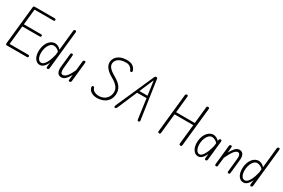

<svg xmlns="http://www.w3.org/2000/svg" viewBox="139 -2528 5983 4063"><g transform="rotate(30 3130.0 -497.0)"><path d="M132 0Q114 0 106.5 -8.8Q99 -17.5 100.5 -33L199 -969Q201 -986.5 207.5 -995.2Q214 -1004 237 -1004H716.5Q737 -1004 744 -996.2Q751 -988.5 751 -976.5Q751 -964 744 -956.5Q737 -949 716.5 -949H259L219 -567.5H635Q655.5 -567.5 662.8 -560Q670 -552.5 670 -541Q670 -529.5 661 -520.8Q652 -512 632 -512H213L165 -56.5H617Q637.5 -56.5 644.2 -49.2Q651 -42 651 -30Q651 -17 644 -8.5Q637 0 617 0Z M941.5 10Q892.5 10 858.2 -13.8Q824 -37.5 803.5 -77.8Q783 -118 775.8 -168Q768.5 -218 773.5 -271Q782 -359 814.5 -421.8Q847 -484.5 895.2 -518Q943.5 -551.5 999 -551.5Q1033 -551.5 1072 -532.8Q1111 -514 1139.5 -478.5L1191 -969.5Q1193 -988 1203.8 -996Q1214.5 -1004 1227.5 -1004Q1239 -1004 1247.2 -995.2Q1255.5 -986.5 1253.5 -967L1156 -36.5Q1154 -18 1143.8 -9Q1133.5 0 1122 0Q1108 0 1099.5 -8.2Q1091 -16.5 1093 -35L1104.5 -143.5Q1087.5 -103 1062.8 -68Q1038 -33 1007.5 -11.5Q977 10 941.5 10ZM836.5 -269Q830.5 -213 839.2 -161.8Q848 -110.5 873.8 -78Q899.5 -45.5 942.5 -45.5Q974.5 -45.5 1003 -73Q1031.5 -100.5 1055.2 -145Q1079 -189.5 1096.8 -242.2Q1114.5 -295 1125.5 -345.5L1133.5 -424.5Q1108.5 -456.5 1068.5 -475.8Q1028.5 -495 996.5 -495Q956.5 -495 923 -466.5Q889.5 -438 866.8 -387.2Q844 -336.5 836.5 -269Z M1460.5 10Q1397 10 1367.8 -41.8Q1338.5 -93.5 1347.5 -178.5L1382 -506.5Q1383 -519 1388 -530Q1393 -541 1414.5 -541Q1435 -541 1438.8 -530.5Q1442.5 -520 1441 -504L1410.5 -180.5Q1405 -119.5 1418 -85Q1431 -50.5 1464.5 -50.5Q1495 -50.5 1525.5 -71.5Q1556 -92.5 1589.5 -142.5Q1623 -192.5 1662 -278.5L1686.5 -506.5Q1687.5 -514.5 1690.2 -522.5Q1693 -530.5 1700.2 -535.8Q1707.5 -541 1721 -541Q1741 -541 1745.5 -530.2Q1750 -519.5 1748.5 -504L1699 -35Q1697 -16.5 1688 -8.2Q1679 0 1658 0Q1642.5 0 1638.2 -7.5Q1634 -15 1636 -33L1648.5 -156.5Q1604.5 -76 1559.8 -33Q1515 10 1460.5 10Z M2328 10Q2276 10 2232.5 -6.2Q2189 -22.5 2160.2 -51.5Q2131.5 -80.5 2122 -118.5Q2119 -130.5 2119 -140Q2119 -149.5 2123.2 -156.2Q2127.5 -163 2136 -165.5Q2151 -169.5 2162.8 -164.2Q2174.5 -159 2178.5 -142Q2185 -116.5 2207 -94.8Q2229 -73 2265.5 -59.8Q2302 -46.5 2352.5 -46.5Q2408 -46.5 2459.8 -70.8Q2511.5 -95 2547 -143Q2582.5 -191 2589 -261Q2596 -340.5 2549.5 -401.5Q2503 -462.5 2399 -521.5Q2353.5 -547 2314 -576.5Q2274.5 -606 2245.5 -639.8Q2216.5 -673.5 2201.8 -712.2Q2187 -751 2191 -796Q2197.5 -852 2232.5 -899.5Q2267.5 -947 2333 -975.8Q2398.5 -1004.5 2495.5 -1004.5Q2584.5 -1004.5 2635.5 -968Q2686.5 -931.5 2704.5 -878Q2711 -859 2708.5 -846Q2706 -833 2694 -829Q2680 -825 2669.5 -829.8Q2659 -834.5 2653.5 -848Q2637.5 -891.5 2599 -919.8Q2560.5 -948 2499.5 -948Q2386.5 -948 2322.5 -904.5Q2258.5 -861 2250 -791.5Q2246.5 -757 2259.2 -727.2Q2272 -697.5 2299 -670.2Q2326 -643 2364.5 -616.8Q2403 -590.5 2450.5 -563Q2496.5 -537 2535.2 -505.5Q2574 -474 2601.5 -435.8Q2629 -397.5 2642 -351.5Q2655 -305.5 2649.5 -250.5Q2641 -165.5 2598.2 -107.2Q2555.5 -49 2486.2 -19.5Q2417 10 2328 10Z M2768 -1.5Q2753 -5.5 2749.8 -17.5Q2746.5 -29.5 2757.5 -54L3164 -972Q3171.5 -989.5 3179.5 -996.8Q3187.5 -1004 3204 -1004Q3222 -1004 3228.2 -996.2Q3234.5 -988.5 3236.5 -973L3373 -44Q3376 -24.5 3371.2 -13.2Q3366.5 -2 3347.5 -0.5Q3327.5 1 3322 -8.8Q3316.5 -18.5 3314 -37L3248 -512H3018L2813.5 -35Q2806 -18 2794.5 -8Q2783 2 2768 -1.5ZM3042 -567.5H3240L3191.5 -916Z M3851 0Q3833.5 0 3825.8 -9Q3818 -18 3819.5 -33L3918 -969Q3920 -986 3928 -995Q3936 -1004 3956 -1004Q3972 -1004 3977.5 -994.2Q3983 -984.5 3980.5 -964.5L3939 -567.5H4395.5L4438.5 -976.5Q4439.5 -987.5 4446.8 -995.8Q4454 -1004 4471 -1004Q4491 -1004 4497.8 -995Q4504.5 -986 4502.5 -968.5L4403.5 -27.5Q4402.5 -17.5 4396.8 -8.8Q4391 0 4372 0Q4350.5 0 4344.2 -10.5Q4338 -21 4339.5 -33.5L4390 -512H3933L3882.5 -32.5Q3881.5 -21 3876.5 -10.5Q3871.5 0 3851 0Z M4809 10Q4760.5 10 4726.2 -14.8Q4692 -39.5 4671.5 -80.5Q4651 -121.5 4643.5 -171.2Q4636 -221 4641 -271Q4650.5 -359 4683 -421.5Q4715.5 -484 4763.8 -517.5Q4812 -551 4867.5 -551Q4888 -551 4914.2 -542Q4940.5 -533 4965.5 -516.8Q4990.5 -500.5 5007 -479L5010 -506Q5012 -524 5022.5 -532.5Q5033 -541 5045.5 -541Q5058 -541 5066.8 -532Q5075.5 -523 5073 -502L5024 -36.5Q5022 -18 5011.8 -9Q5001.5 0 4990 0Q4976 0 4967.5 -8.2Q4959 -16.5 4961 -35L4972.5 -144.5Q4955.5 -103.5 4930.8 -68.2Q4906 -33 4875.2 -11.5Q4844.5 10 4809 10ZM4704.5 -268Q4700.5 -230 4704.5 -190.5Q4708.5 -151 4721.2 -117.5Q4734 -84 4756.2 -63.5Q4778.5 -43 4810.5 -43Q4840.5 -43 4868.5 -71.8Q4896.5 -100.5 4920.8 -147.2Q4945 -194 4963.8 -248.8Q4982.5 -303.5 4993.5 -355L5001 -425Q4977.5 -454.5 4938.2 -474.5Q4899 -494.5 4864.5 -494.5Q4824 -494.5 4790.2 -465.2Q4756.5 -436 4734 -385Q4711.5 -334 4704.5 -268Z M5241 0Q5220 0 5215 -11.2Q5210 -22.5 5212 -39.5L5261.5 -506Q5263.5 -524.5 5272.8 -532.8Q5282 -541 5303.5 -541Q5318.5 -541 5321.5 -533.8Q5324.5 -526.5 5323 -508L5311.5 -373.5Q5353.5 -452.5 5399.2 -501.8Q5445 -551 5500.5 -551Q5564 -551 5594 -502.8Q5624 -454.5 5614 -362.5L5580 -41.5Q5578 -25.5 5574.5 -12.8Q5571 0 5546 0Q5525.5 0 5521.5 -11Q5517.5 -22 5519.5 -39.5L5552.5 -360.5Q5559 -422 5543.8 -455.8Q5528.5 -489.5 5496.5 -489.5Q5465 -489.5 5434.5 -462Q5404 -434.5 5370.8 -378.8Q5337.5 -323 5296 -237.5L5273.5 -41.5Q5272.5 -29.5 5271.2 -20.2Q5270 -11 5263.8 -5.5Q5257.5 0 5241 0Z M5915.5 10Q5866.5 10 5832.2 -13.8Q5798 -37.5 5777.5 -77.8Q5757 -118 5749.8 -168Q5742.5 -218 5747.5 -271Q5756 -359 5788.5 -421.8Q5821 -484.5 5869.2 -518Q5917.5 -551.5 5973 -551.5Q6007 -551.5 6046 -532.8Q6085 -514 6113.5 -478.5L6165 -969.5Q6167 -988 6177.8 -996Q6188.5 -1004 6201.5 -1004Q6213 -1004 6221.2 -995.2Q6229.5 -986.5 6227.5 -967L6130 -36.5Q6128 -18 6117.8 -9Q6107.5 0 6096 0Q6082 0 6073.5 -8.2Q6065 -16.5 6067 -35L6078.5 -143.5Q6061.5 -103 6036.8 -68Q6012 -33 5981.5 -11.5Q5951 10 5915.5 10ZM5810.5 -269Q5804.5 -213 5813.2 -161.8Q5822 -110.5 5847.8 -78Q5873.5 -45.5 5916.5 -45.5Q5948.5 -45.5 5977 -73Q6005.5 -100.5 6029.2 -145Q6053 -189.5 6070.8 -242.2Q6088.5 -295 6099.5 -345.5L6107.5 -424.5Q6082.5 -456.5 6042.5 -475.8Q6002.5 -495 5970.5 -495Q5930.5 -495 5897 -466.5Q5863.5 -438 5840.8 -387.2Q5818 -336.5 5810.5 -269Z"/></g></svg>

Font: Edu SA Hand
Style: Regular
Weight: 400
Designer: Tina and Corey Anderson, Eben Sorkin, Mirko Velimirovic
Foundry: Google for Education
Version: Version 2.000